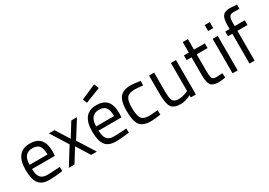

<svg xmlns="http://www.w3.org/2000/svg" viewBox="10 -1576 3379 2413"><g transform="rotate(-30 1699.5 -369.5)"><path d="M258 -58Q291 -58 337 -60.5Q383 -63 412 -65L441 -67L443 -6Q330 10 249 10Q140 10 95 -52.5Q50 -115 50 -247Q50 -510 260 -510Q361 -510 411 -453.5Q461 -397 461 -276L457 -218H126Q127 -136 156.5 -97Q186 -58 258 -58ZM126 -279H386Q386 -368 356 -405.5Q326 -443 260 -443Q126 -443 126 -279Z M534 -500H615L737 -304L859 -500H941L784 -250L941 0H859L737 -195L616 0H534L690 -250Z M1224 -58Q1257 -58 1303 -60.5Q1349 -63 1378 -65L1407 -67L1409 -6Q1296 10 1215 10Q1106 10 1061 -52.5Q1016 -115 1016 -247Q1016 -510 1226 -510Q1327 -510 1377 -453.5Q1427 -397 1427 -276L1423 -218H1092Q1093 -136 1122.5 -97Q1152 -58 1224 -58ZM1092 -279H1352Q1352 -368 1322 -405.5Q1292 -443 1226 -443Q1092 -443 1092 -279ZM1116 -655 1334 -750 1361 -680 1141 -594Z M1727 -510Q1747 -510 1781 -506Q1815 -502 1839 -498L1863 -495L1861 -430Q1781 -439 1743 -439Q1658 -439 1627.5 -399.5Q1597 -360 1597 -259Q1597 -145 1625.5 -102.5Q1654 -60 1743 -60L1862 -69L1865 -4Q1771 10 1726 10Q1608 10 1564 -49.5Q1520 -109 1520 -259Q1520 -395 1567.5 -452.5Q1615 -510 1727 -510Z M2304 -500H2378V0H2304V-32Q2226 10 2156 10Q2054 10 2020.5 -43Q1987 -96 1987 -239V-500H2061V-240Q2061 -131 2080 -94Q2099 -57 2167 -57Q2196 -57 2230.5 -66.5Q2265 -76 2285 -85L2304 -94Z M2797 -432H2639V-199Q2639 -113 2651 -86.5Q2663 -60 2711 -60L2800 -65L2804 0Q2738 11 2703 11Q2624 11 2594 -27.5Q2564 -66 2564 -172V-432H2493V-500H2564V-653H2639V-500H2797Z M2910 0V-500H2984V0ZM2910 -613V-700H2984V-613Z M3230 -432V0H3156V-432H3093V-500H3156V-545Q3156 -651 3185.5 -689Q3215 -727 3290 -727L3391 -720L3390 -658Q3334 -660 3305 -660Q3262 -660 3246 -636Q3230 -612 3230 -544V-500H3376V-432Z"/></g></svg>

Font: TypoPRO Titillium Text
Style: 400 wt
Weight: 400
Designer: Accademia di Belle Arti di Urbino and others
Foundry: Accademia di Belle Arti di Urbino and others.
Version: Version 25.000